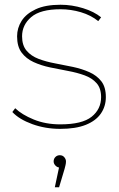

<svg xmlns="http://www.w3.org/2000/svg" viewBox="-20 -540 503 809"><path d="M234 3Q171 3 116 -17Q61 -37 32 -68L44 -84Q72 -57 122 -36.5Q172 -16 234 -16Q326 -16 366 -48Q406 -80 406 -131Q406 -168 387 -189.5Q368 -211 336.5 -222.5Q305 -234 267 -241Q229 -248 191 -256Q153 -264 121.5 -278.5Q90 -293 71 -318.5Q52 -344 52 -387Q52 -422 71 -452Q90 -482 130.5 -501Q171 -520 235 -520Q283 -520 330 -505.5Q377 -491 406 -467L394 -451Q363 -476 321 -488.5Q279 -501 235 -501Q150 -501 111.5 -468Q73 -435 73 -387Q73 -349 92 -326.5Q111 -304 142.5 -292Q174 -280 212 -273Q250 -266 287.5 -258Q325 -250 356.5 -236Q388 -222 407 -197.5Q426 -173 426 -131Q426 -92 405 -61.5Q384 -31 341.5 -14Q299 3 234 3ZM211 249 231 155 232 166Q222 166 214 158Q206 150 206 140Q206 129 213.5 121.5Q221 114 232 114Q244 114 251 122.5Q258 131 258 140Q258 148 256 156Q254 164 252 172L229 249Z"/></svg>

Font: Montserrat Thin Thin
Style: Regular
Weight: 250
Version: Version 9.000